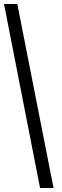

<svg xmlns="http://www.w3.org/2000/svg" viewBox="-27 -846 309 954"><path d="M172 88H239L59 -826H-7Z"/></svg>

Font: League Gothic Condensed
Style: Regular
Weight: 400
Width: 3
Designer: The League of Moveable Type
Version: Version 1.600; ttfautohint (v1.8.3)